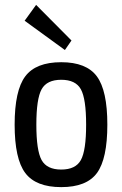

<svg xmlns="http://www.w3.org/2000/svg" viewBox="-20 -754 500 787"><path d="M273 -588 246 -549 81 -669 128 -734ZM231 -499Q334 -499 377 -441Q420 -383 420 -243Q420 -103 377.5 -45Q335 13 231 13Q127 13 83.5 -45Q40 -103 40 -243Q40 -383 83.5 -441Q127 -499 231 -499ZM311.5 -388Q290 -427 231 -427Q172 -427 150.5 -388Q129 -349 129 -243Q129 -137 150.5 -98Q172 -59 231 -59Q290 -59 311.5 -98Q333 -137 333 -243Q333 -349 311.5 -388Z"/></svg>

Font: exo2condensed_r
Style: Regular
Weight: 400
Width: 3
Designer: Natanael Gama
Version: Version 1.001;PS 001.001;hotconv 1.0.70;makeotf.lib2.5.58329